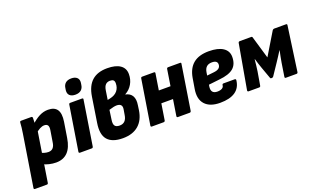

<svg xmlns="http://www.w3.org/2000/svg" viewBox="-104 -1218 3103 1901"><g transform="rotate(-20 1448.0 -268.0)"><path d="M288 11Q252 11 214.5 2Q177 -7 154 -21L170 -136Q187 -126 209 -119.5Q231 -113 252 -113Q283 -113 300.5 -132.5Q318 -152 323 -191L342 -308Q348 -343 338 -359.5Q328 -376 301 -376Q279 -376 253.5 -362.5Q228 -349 197 -321L198 -413Q251 -462 295.5 -485Q340 -508 388 -508Q456 -508 483.5 -467Q511 -426 498 -342L472 -180Q457 -84 411 -36.5Q365 11 288 11ZM1 185Q-13 185 -11 171L75 -370Q80 -403 83.5 -431Q87 -459 88 -483Q89 -497 102 -497H208Q221 -497 222 -484Q222 -469 221 -448.5Q220 -428 218 -410L223 -353L140 171Q138 185 126 185Z M543 0Q528 0 530 -14L605 -484Q607 -497 619 -497H743Q758 -497 755 -484L681 -14Q678 0 667 0ZM697 -555Q658 -555 637.5 -574Q617 -593 621 -629L624 -648Q628 -683 650 -702Q672 -721 711 -721Q750 -721 770.5 -702Q791 -683 787 -648L784 -629Q780 -594 758 -574.5Q736 -555 697 -555Z M992 11Q880 11 831.5 -45Q783 -101 802 -219L843 -483Q860 -590 918.5 -642Q977 -694 1079 -694Q1168 -694 1215.5 -661Q1263 -628 1263 -566Q1263 -509 1236 -462.5Q1209 -416 1161 -390V-388Q1210 -378 1230.5 -342Q1251 -306 1241 -245L1234 -196Q1219 -95 1157 -42Q1095 11 992 11ZM1004 -118Q1073 -118 1085 -200L1094 -253Q1100 -285 1086.5 -300.5Q1073 -316 1042 -316Q1028 -316 1008.5 -312Q989 -308 961 -299L947 -200Q940 -157 953.5 -137.5Q967 -118 1004 -118ZM978 -397 1006 -403Q1057 -414 1083.5 -446Q1110 -478 1110 -525Q1110 -548 1099 -558Q1088 -568 1064 -568Q1034 -568 1016.5 -550Q999 -532 993 -494Z M1574 0Q1560 0 1562 -14L1636 -484Q1638 -497 1652 -497H1776Q1790 -497 1787 -484L1713 -14Q1710 0 1697 0ZM1299 0Q1286 0 1288 -14L1363 -484Q1365 -497 1378 -497H1502Q1515 -497 1513 -484L1439 -14Q1436 0 1423 0ZM1453 -184 1474 -312H1637L1617 -184Z M2017 11Q1909 11 1858 -45.5Q1807 -102 1825 -206L1843 -315Q1860 -412 1919 -460Q1978 -508 2082 -508Q2179 -508 2231 -473.5Q2283 -439 2283 -377Q2283 -299 2236.5 -259Q2190 -219 2086 -209L1972 -196L1969 -180Q1963 -141 1978 -122Q1993 -103 2028 -103Q2059 -103 2077.5 -114Q2096 -125 2097 -145Q2099 -159 2111 -159H2229Q2243 -159 2242 -145Q2233 -67 2176 -28Q2119 11 2017 11ZM1986 -287 2060 -295Q2097 -299 2114 -313.5Q2131 -328 2131 -353Q2131 -373 2117 -383.5Q2103 -394 2074 -394Q2038 -394 2017.5 -375.5Q1997 -357 1991 -319Z M2318 0Q2306 0 2307 -14L2390 -484Q2393 -497 2407 -497H2526Q2537 -497 2539 -487L2608 -252L2750 -487Q2758 -497 2768 -497H2893Q2906 -497 2904 -484L2838 -14Q2836 0 2823 0H2711Q2698 0 2700 -13L2722 -154Q2726 -181 2733 -214.5Q2740 -248 2746 -277H2744Q2728 -251 2709.5 -223Q2691 -195 2676 -172L2596 -53Q2590 -45 2578 -45Q2574 -45 2569.5 -46Q2565 -47 2563 -53L2520 -172Q2512 -195 2502.5 -223.5Q2493 -252 2486 -277H2483Q2480 -249 2477 -217Q2474 -185 2469 -155L2445 -14Q2443 0 2430 0Z"/></g></svg>

Font: Sofia Sans Semi Condensed Black
Style: Italic
Weight: 900
Italic angle: -9°
Version: Version 4.100